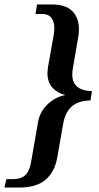

<svg xmlns="http://www.w3.org/2000/svg" viewBox="-79 -712 447 866"><path d="M-59 134 -50 96H-20Q14 96 34 79Q53 63 61 20L92 -158Q99 -205 133 -239Q167 -273 214 -283V-284Q180 -292 157 -317Q135 -342 135 -382L137 -407L163 -553Q166 -570 166 -583Q166 -614 153 -631Q140 -649 111 -649H81L88 -692H154Q217 -692 247 -662Q277 -632 277 -580Q277 -559 273 -540L250 -406Q247 -390 247 -376Q247 -303 336 -301L329 -259Q275 -258 245 -232Q215 -206 206 -154L179 0Q167 65 125 100Q84 134 7 134Z"/></svg>

Font: Libra Serif Modern
Style: Bold Italic
Weight: 700
Italic angle: -12°
Designer: Stefan Peev, Context Ltd
Foundry: Stefan Peev, Context Ltd
Version: Version 1.000